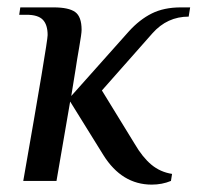

<svg xmlns="http://www.w3.org/2000/svg" viewBox="-20 -490 539 520"><path d="M260 -70 170 -215 133 0H43Q109 -376 109 -395Q109 -423 96 -436.5Q83 -450 52 -450H32L35 -470H125Q166 -470 183.5 -457.5Q201 -445 201 -409Q201 -399 194.5 -362Q188 -325 185 -304L173 -230L329 -405Q358 -437 391 -453.5Q424 -470 470 -470H495L491 -445Q433 -445 393 -400L256 -245L345 -100Q366 -64 390 -44Q414 -24 446 -19L443 0Q419 10 391 10Q310 10 260 -70Z"/></svg>

Font: Philosopher
Style: Italic
Weight: 400
Italic angle: -10°
Designer: Jovanny Lemonad
Foundry: Jovanny Lemonad
Version: Version 2.000